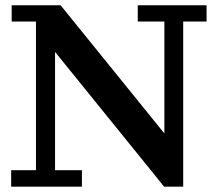

<svg xmlns="http://www.w3.org/2000/svg" viewBox="-20 -702 804 722"><path d="M22 0V-62H115.2V-621.1H23.9V-682.1H208L598.1 -200.2V-621.1H498V-682.1H756.8V-621.1H668.9V0H597.2L187 -506.8V-62H288.1V0Z"/></svg>

Font: Montagu Slab 144pt Medium
Style: Regular
Weight: 500
Designer: Florian Karsten
Foundry: Florian Karsten
Version: Version 1.000